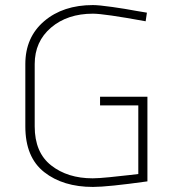

<svg xmlns="http://www.w3.org/2000/svg" viewBox="-20 -729 687 758"><path d="M346 -25Q368 -25 413 -29.5Q458 -34 492 -38L526 -42V-313H375V-347H562V-13Q405 9 347 9Q229 9 154.5 -49.5Q80 -108 80 -230V-476Q80 -582 154.5 -645.5Q229 -709 347 -709Q370 -709 423 -701.5Q476 -694 518 -686L560 -679L555 -645Q391 -675 347 -675Q246 -675 181.5 -620Q117 -565 117 -476V-230Q117 -127 182 -76Q247 -25 346 -25Z"/></svg>

Font: TypoPRO Titillium Title
Style: Regular
Weight: 250
Designer: Campivisivi
Foundry: Accademia di Belle Arti di Urbino and students of MA course of Visual design
Version: 1.000